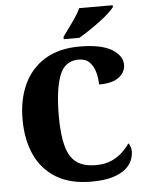

<svg xmlns="http://www.w3.org/2000/svg" viewBox="-61 -980 788 1039"><g transform="rotate(-5 332.5 -460.5)"><path d="M393 10Q279 10 203 -36Q127 -82 89 -164.5Q51 -247 51 -358Q51 -466 89.5 -548.5Q128 -631 204 -677.5Q280 -724 392 -724Q508 -724 566 -689.5Q624 -655 624 -605Q624 -565 588.5 -537.5Q553 -510 480 -510Q480 -543 471 -576.5Q462 -610 440.5 -632Q419 -654 381 -654Q305 -654 276.5 -577Q248 -500 248 -358Q248 -257 265 -195Q282 -133 320.5 -105Q359 -77 425 -77Q475 -77 510.5 -93Q546 -109 570.5 -132.5Q595 -156 610 -179Q617 -172 621 -158.5Q625 -145 625 -134Q625 -111 615 -86Q605 -61 579.5 -39.5Q554 -18 509 -4Q464 10 393 10ZM311 -784Q325 -804 344 -829.5Q363 -855 381 -882Q399 -909 409 -931H591V-921Q582 -908 560 -888Q538 -868 509 -846.5Q480 -825 450 -805Q420 -785 396 -771H311Z"/></g></svg>

Font: Noto Serif Thai SemiCondensed Black
Style: Regular
Weight: 900
Width: 4
Designer: Monotype Design Team
Foundry: Monotype Imaging Inc.
Version: Version 2.002; ttfautohint (v1.8.4.7-5d5b)